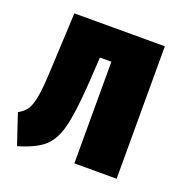

<svg xmlns="http://www.w3.org/2000/svg" viewBox="-108 -623 682 726"><g transform="rotate(20 233.5 -260.0)"><path d="M434 -533V0H264V-409H218L211 -297Q203 -179 187.5 -121Q172 -63 139 -35Q106 -7 38 13L-3 -109Q19 -121 30.5 -137.5Q42 -154 49 -191.5Q56 -229 59 -304L70 -533Z"/></g></svg>

Font: Fira Sans Extra Condensed ExtraBold
Style: Regular
Weight: 800
Width: 1
Designer: Carrois Corporate & Edenspiekermann AG
Foundry: Carrois Corporate GbR & Edenspiekermann AG
Version: Version 4.203